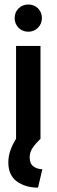

<svg xmlns="http://www.w3.org/2000/svg" viewBox="-20 -623 254 862"><path d="M150.7 219.4Q94.4 219.4 55.9 191.7Q17.4 163.9 17.4 106.2Q17.4 78.5 26.7 52.1Q36.1 25.7 52.1 0V-416.7H161.8V0Q140.3 20.8 126.7 40.6Q113.2 60.4 113.2 83.3Q113.2 111.1 129.5 123.6Q145.8 136.1 170.1 136.8ZM106.9 -480.6Q81.2 -480.6 63.5 -498.3Q45.8 -516 45.8 -541.7Q45.8 -568.1 63.5 -585.4Q81.2 -602.8 106.9 -602.8Q133.3 -602.8 150.7 -585.4Q168.1 -568.1 168.1 -541.7Q168.1 -516 150.3 -498.3Q132.6 -480.6 106.9 -480.6Z"/></svg>

Font: Afacad SemiBold
Style: Regular
Weight: 600
Designer: Kristian Moeller
Foundry: Dicotype
Version: Version 1.000